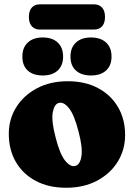

<svg xmlns="http://www.w3.org/2000/svg" viewBox="-20 -853 617 884"><path d="M292 -479Q372 -479 431.2 -447.5Q490.5 -416 523.2 -360.2Q556 -304.5 556 -231.5Q556 -163.5 522 -108.5Q488 -53.5 426.8 -21Q365.5 11.5 284.5 11.5Q204.5 11.5 145.2 -19.8Q86 -51 53.2 -107Q20.5 -163 20.5 -237Q20.5 -304 54.5 -358.8Q88.5 -413.5 149.5 -446.2Q210.5 -479 292 -479ZM327 -89Q349 -95 355 -134.5Q361 -174 341.5 -248Q322 -324.5 297.5 -355Q273 -385.5 250.5 -379Q229.5 -373.5 222.8 -335Q216 -296.5 236 -220Q255.5 -143.5 280 -113.2Q304.5 -83 327 -89ZM176.5 -505.5Q133 -505.5 108 -528Q83 -550.5 83 -592.5Q83 -634 108 -657.2Q133 -680.5 176.5 -680.5Q221 -680.5 245.8 -657.2Q270.5 -634 270.5 -592.5Q270.5 -551.5 245.8 -528.5Q221 -505.5 176.5 -505.5ZM398.5 -505.5Q355 -505.5 329.8 -528Q304.5 -550.5 304.5 -592.5Q304.5 -634 329.8 -657.2Q355 -680.5 398.5 -680.5Q443.5 -680.5 468.5 -657.2Q493.5 -634 493.5 -592.5Q493.5 -551.5 468.5 -528.5Q443.5 -505.5 398.5 -505.5ZM113 -774.5Q113 -803.5 126.5 -818.2Q140 -833 163 -833H413.5Q436.5 -833 450 -818Q463.5 -803 463.5 -775Q463.5 -746.5 450 -731.8Q436.5 -717 413.5 -717H163Q140 -717 126.5 -732Q113 -747 113 -774.5Z"/></svg>

Font: Fraunces 72pt SuperSoft Black
Style: Regular
Weight: 900
Version: Version 1.000;[0bf87f6ff]